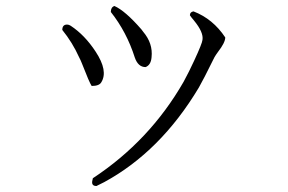

<svg xmlns="http://www.w3.org/2000/svg" viewBox="-20 -619 960 641"><path d="M466 -395Q441 -395 430 -427Q403 -512 350 -579Q350 -595 362 -599Q398 -583 452 -521Q457 -515 458 -513Q491 -474 486 -428Q484 -402 466 -395ZM732 -494Q732 -477 708 -446Q700 -435 696 -428Q658 -351 644 -327Q516 -113 328 -11Q315 -4 302 2Q283 2 289 -19Q289 -21 290 -24Q480 -149 593 -346Q612 -381 628 -416Q655 -474 656 -486Q660 -511 628 -550Q617 -563 614 -568Q614 -579 626 -581Q691 -556 732 -494ZM286 -332Q278 -344 254 -406Q249 -419 244 -428Q222 -477 188 -519Q188 -537 204 -537Q210 -537 216 -533Q263 -502 299 -447Q342 -382 318 -344Q311 -332 286 -332Z"/></svg>

Font: cwTeXKai
Style: Medium
Weight: 500
Version: Version 1.17